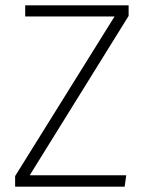

<svg xmlns="http://www.w3.org/2000/svg" viewBox="-20 -704 554 724"><path d="M465 -644 92 -43H456L450 0H37V-40L412 -642H75V-684H465Z"/></svg>

Font: FiraGO ExtraLight
Style: Regular
Weight: 200
Designer: bBox Type
Foundry: bBox Type GmbH
Version: Version 1.001